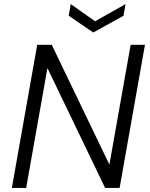

<svg xmlns="http://www.w3.org/2000/svg" viewBox="-20 -919 736 939"><path d="M38 0 162 -700H233L515 -114L619 -700H689L565 0H494L212 -586L108 0ZM594 -899 584 -842 436 -760 316 -842 326 -899 445 -815Z"/></svg>

Font: DM Sans 9pt Light
Style: Italic
Weight: 300
Italic angle: -10°
Version: Version 4.004;gftools[0.9.30]